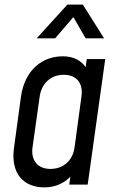

<svg xmlns="http://www.w3.org/2000/svg" viewBox="-20 -800 508 832"><path d="M298 -726 351 -634H431L339 -780H272L139 -634H219ZM356 -544 351 -509C331 -539 297 -556 252 -556C165 -556 88 -499 71 -382L41 -162C24 -45 85 12 172 12C218 12 256 -5 285 -34L280 0H360L436 -544ZM333 -382 303 -161C295 -105 256 -68 198 -68C143 -68 113 -106 121 -162L152 -382C160 -438 200 -476 256 -476C313 -476 341 -438 333 -382Z"/></svg>

Font: Mohave
Style: Italic
Weight: 400
Italic angle: -8°
Designer: Gumpita Rahayu
Foundry: Tokotype
Version: Version 2.002;PS 002.002;hotconv 1.0.88;makeotf.lib2.5.64775